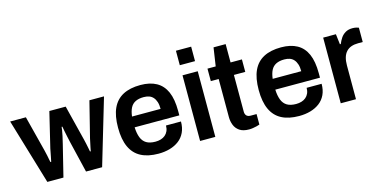

<svg xmlns="http://www.w3.org/2000/svg" viewBox="-72 -1098 2952 1486"><g transform="rotate(-15 1404.0 -355.5)"><path d="M160 0 3 -526H129L202 -240Q208 -218 212 -196.5Q216 -175 219 -160Q222 -145 223 -142H229Q233 -160 237 -181Q241 -202 244.5 -219.5Q248 -237 249 -243L317 -526H448L519 -242Q523 -228 526.5 -209.5Q530 -191 534 -173Q538 -155 540 -142H546Q548 -154 551.5 -171Q555 -188 559 -206Q563 -224 566 -239L638 -526H755L599 0H470L410 -251Q406 -270 400.5 -294Q395 -318 390.5 -342Q386 -366 383 -383H377Q377 -376 374 -358Q371 -340 365.5 -313Q360 -286 351 -251L289 0Z M1049 12Q965 12 909 -17.5Q853 -47 825 -108Q797 -169 797 -263Q797 -358 825 -418.5Q853 -479 909 -508.5Q965 -538 1049 -538Q1125 -538 1176.5 -509.5Q1228 -481 1254 -422Q1280 -363 1280 -269V-233H922Q924 -184 937 -150.5Q950 -117 977.5 -100.5Q1005 -84 1050 -84Q1073 -84 1093 -90Q1113 -96 1128 -108.5Q1143 -121 1151.5 -140Q1160 -159 1160 -184H1280Q1280 -134 1262.5 -97Q1245 -60 1213.5 -36Q1182 -12 1140 0Q1098 12 1049 12ZM924 -319H1153Q1153 -352 1145.5 -375Q1138 -398 1124.5 -413Q1111 -428 1092 -434.5Q1073 -441 1049 -441Q1010 -441 983.5 -428Q957 -415 943 -388Q929 -361 924 -319Z M1384 -607V-723H1506V-607ZM1384 0V-526H1506V0Z M1775 12Q1726 12 1698 -7.5Q1670 -27 1658.5 -57.5Q1647 -88 1647 -120V-426H1584V-526H1650L1672 -673H1769V-526H1860V-426H1769V-132Q1769 -111 1780 -99.5Q1791 -88 1813 -88H1860V-4Q1850 0 1835.5 3.5Q1821 7 1805 9.5Q1789 12 1775 12Z M2176 12Q2092 12 2036 -17.5Q1980 -47 1952 -108Q1924 -169 1924 -263Q1924 -358 1952 -418.5Q1980 -479 2036 -508.5Q2092 -538 2176 -538Q2252 -538 2303.5 -509.5Q2355 -481 2381 -422Q2407 -363 2407 -269V-233H2049Q2051 -184 2064 -150.5Q2077 -117 2104.5 -100.5Q2132 -84 2177 -84Q2200 -84 2220 -90Q2240 -96 2255 -108.5Q2270 -121 2278.5 -140Q2287 -159 2287 -184H2407Q2407 -134 2389.5 -97Q2372 -60 2340.5 -36Q2309 -12 2267 0Q2225 12 2176 12ZM2051 -319H2280Q2280 -352 2272.5 -375Q2265 -398 2251.5 -413Q2238 -428 2219 -434.5Q2200 -441 2176 -441Q2137 -441 2110.5 -428Q2084 -415 2070 -388Q2056 -361 2051 -319Z M2511 0V-526H2613L2623 -443H2630Q2640 -468 2654.5 -489.5Q2669 -511 2692 -524.5Q2715 -538 2748 -538Q2764 -538 2777.5 -535Q2791 -532 2798 -529V-414H2761Q2730 -414 2706 -405.5Q2682 -397 2665.5 -379Q2649 -361 2641 -334Q2633 -307 2633 -271V0Z"/></g></svg>

Font: Archivo SemiBold SemiBold
Style: Regular
Weight: 600
Version: Version 2.001